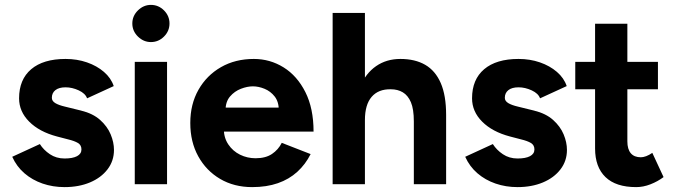

<svg xmlns="http://www.w3.org/2000/svg" viewBox="-20 -753 2760 785"><path d="M244 12Q196 12 154 -2.5Q112 -17 80 -44.5Q48 -72 30 -112L143 -164Q158 -140 184 -122.5Q210 -105 244 -105Q277 -105 295 -114.5Q313 -124 313 -142Q313 -160 298.5 -168.5Q284 -177 259 -183L213 -195Q141 -214 99.5 -255.5Q58 -297 58 -351Q58 -428 107.5 -470Q157 -512 248 -512Q295 -512 335.5 -498Q376 -484 405 -459Q434 -434 445 -401L336 -351Q329 -371 302 -383.5Q275 -396 248 -396Q221 -396 206.5 -384.5Q192 -373 192 -353Q192 -340 206 -331.5Q220 -323 246 -317L311 -301Q360 -289 389.5 -262.5Q419 -236 432.5 -203.5Q446 -171 446 -140Q446 -95 419.5 -60.5Q393 -26 347.5 -7Q302 12 244 12Z M531 0V-500H663V0ZM597 -581Q567 -581 544 -603.5Q521 -626 521 -657Q521 -688 544 -710.5Q567 -733 597 -733Q628 -733 650.5 -710.5Q673 -688 673 -657Q673 -626 650.5 -603.5Q628 -581 597 -581Z M1011 12Q937 12 880 -21.5Q823 -55 790.5 -114Q758 -173 758 -250Q758 -327 791.5 -386Q825 -445 883.5 -478.5Q942 -512 1018 -512Q1084 -512 1139.5 -477.5Q1195 -443 1228.5 -376.5Q1262 -310 1262 -215H883L895 -227Q895 -190 913.5 -162.5Q932 -135 961.5 -120.5Q991 -106 1025 -106Q1066 -106 1092 -123.5Q1118 -141 1132 -169L1250 -123Q1229 -81 1195.5 -50.5Q1162 -20 1116 -4Q1070 12 1011 12ZM902 -301 890 -313H1131L1120 -301Q1120 -337 1103 -358.5Q1086 -380 1061.5 -390Q1037 -400 1014 -400Q991 -400 965 -390Q939 -380 920.5 -358.5Q902 -337 902 -301Z M1340 0V-700H1472V0ZM1672 0V-256H1804V0ZM1672 -256Q1672 -307 1660 -335Q1648 -363 1627 -375.5Q1606 -388 1578 -388Q1527 -389 1499.5 -357Q1472 -325 1472 -262H1428Q1428 -342 1451.5 -397.5Q1475 -453 1517.5 -482.5Q1560 -512 1617 -512Q1677 -512 1718.5 -488Q1760 -464 1782 -413.5Q1804 -363 1804 -283V-256Z M2096 12Q2048 12 2006 -2.5Q1964 -17 1932 -44.5Q1900 -72 1882 -112L1995 -164Q2010 -140 2036 -122.5Q2062 -105 2096 -105Q2129 -105 2147 -114.5Q2165 -124 2165 -142Q2165 -160 2150.5 -168.5Q2136 -177 2111 -183L2065 -195Q1993 -214 1951.5 -255.5Q1910 -297 1910 -351Q1910 -428 1959.5 -470Q2009 -512 2100 -512Q2147 -512 2187.5 -498Q2228 -484 2257 -459Q2286 -434 2297 -401L2188 -351Q2181 -371 2154 -383.5Q2127 -396 2100 -396Q2073 -396 2058.5 -384.5Q2044 -373 2044 -353Q2044 -340 2058 -331.5Q2072 -323 2098 -317L2163 -301Q2212 -289 2241.5 -262.5Q2271 -236 2284.5 -203.5Q2298 -171 2298 -140Q2298 -95 2271.5 -60.5Q2245 -26 2199.5 -7Q2154 12 2096 12Z M2581 12Q2498 12 2455.5 -29Q2413 -70 2413 -146V-656H2545V-175Q2545 -143 2559 -126.5Q2573 -110 2600 -110Q2610 -110 2622 -114.5Q2634 -119 2647 -128L2693 -29Q2669 -11 2639.5 0.5Q2610 12 2581 12ZM2332 -388V-500H2670V-388Z"/></svg>

Font: Figtree
Style: Bold
Weight: 700
Designer: Erik Kennedy
Foundry: Erik Kennedy
Version: Version 2.001;gftools[0.9.30]